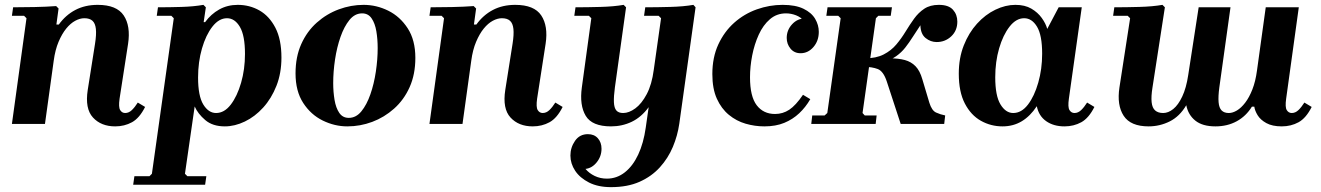

<svg xmlns="http://www.w3.org/2000/svg" viewBox="-20 -510 5436 790"><path d="M547 -88 577 -70Q554 -24 523 -7Q492 10 454 10Q396 10 362.5 -26.5Q329 -63 341 -140L371 -330Q377 -368 374.5 -391Q372 -414 360.5 -424.5Q349 -435 327 -435Q309 -435 289.5 -424.5Q270 -414 252.5 -392.5Q235 -371 221 -338Q207 -305 201 -260L165 0H29L89 -435L79 -445H29L34 -480Q73 -480 122 -481Q171 -482 211 -485L221 -475L212 -409H222Q250 -448 290 -469Q330 -490 382 -490Q460 -490 489 -446.5Q518 -403 507 -330L472 -104Q467 -69 474.5 -57Q482 -45 495 -45Q510 -45 522.5 -57Q535 -69 547 -88Z M528 250 533 215H595L605 205L695 -435L685 -445H625L630 -480Q677 -480 727 -481.5Q777 -483 817 -490L827 -480L818 -419H824Q848 -452 882 -471Q916 -490 958 -490Q1007 -490 1047.5 -467Q1088 -444 1113 -396Q1138 -348 1138 -273Q1138 -209 1117.5 -157Q1097 -105 1063 -67.5Q1029 -30 987.5 -10Q946 10 905 10Q855 10 824.5 -16Q794 -42 781 -72L741 205L751 215H829L824 250ZM795 -191Q795 -115 816.5 -80Q838 -45 869 -45Q903 -45 929.5 -79.5Q956 -114 972 -169.5Q988 -225 988 -288Q988 -364 967 -399.5Q946 -435 914 -435Q881 -435 854 -400.5Q827 -366 811 -310.5Q795 -255 795 -191Z M1476 -490Q1529 -490 1577.5 -466Q1626 -442 1657.5 -393.5Q1689 -345 1689 -272Q1689 -204 1665.5 -151.5Q1642 -99 1601.5 -63Q1561 -27 1511.5 -8.5Q1462 10 1409 10Q1357 10 1308 -14Q1259 -38 1227.5 -86.5Q1196 -135 1196 -208Q1196 -276 1219.5 -328.5Q1243 -381 1283.5 -417Q1324 -453 1374 -471.5Q1424 -490 1476 -490ZM1415 -25Q1445 -25 1467 -52Q1489 -79 1504 -122Q1519 -165 1526.5 -215.5Q1534 -266 1534 -312Q1534 -349 1528.5 -381.5Q1523 -414 1509 -434.5Q1495 -455 1470 -455Q1440 -455 1418 -428Q1396 -401 1381 -358Q1366 -315 1358.5 -265Q1351 -215 1351 -168Q1351 -132 1356.5 -99Q1362 -66 1376 -45.5Q1390 -25 1415 -25Z M2265 -88 2295 -70Q2272 -24 2241 -7Q2210 10 2172 10Q2114 10 2080.5 -26.5Q2047 -63 2059 -140L2089 -330Q2095 -368 2092.5 -391Q2090 -414 2078.5 -424.5Q2067 -435 2045 -435Q2027 -435 2007.5 -424.5Q1988 -414 1970.5 -392.5Q1953 -371 1939 -338Q1925 -305 1919 -260L1883 0H1747L1807 -435L1797 -445H1747L1752 -480Q1791 -480 1840 -481Q1889 -482 1929 -485L1939 -475L1930 -409H1940Q1968 -448 2008 -469Q2048 -490 2100 -490Q2178 -490 2207 -446.5Q2236 -403 2225 -330L2190 -104Q2185 -69 2192.5 -57Q2200 -45 2213 -45Q2228 -45 2240.5 -57Q2253 -69 2265 -88Z M2494 260Q2441 260 2403.5 241Q2366 222 2346.5 192.5Q2327 163 2327 130Q2327 97 2346 69.5Q2365 42 2399 42Q2425 42 2440 59Q2455 76 2455 102Q2455 133 2435.5 157.5Q2416 182 2389 185Q2404 203 2427 214Q2450 225 2477 225Q2518 225 2551 199Q2584 173 2606 126Q2628 79 2637 15L2649 -69Q2619 -28 2579.5 -9Q2540 10 2494 10Q2416 10 2390 -33.5Q2364 -77 2374 -150L2413 -435L2403 -445H2343L2348 -480Q2395 -480 2450.5 -481.5Q2506 -483 2546 -490L2556 -480L2510 -150Q2505 -113 2506 -89.5Q2507 -66 2516 -55.5Q2525 -45 2544 -45Q2568 -45 2594 -64Q2620 -83 2641 -122.5Q2662 -162 2670 -223L2700 -435L2690 -445H2630L2635 -480Q2682 -480 2737.5 -481.5Q2793 -483 2833 -490L2842 -480L2775 -1Q2768 48 2748.5 94.5Q2729 141 2695 178.5Q2661 216 2611.5 238Q2562 260 2494 260Z M3125 10Q3086 10 3048 -1Q3010 -12 2979 -37.5Q2948 -63 2929.5 -104Q2911 -145 2911 -205Q2911 -274 2935.5 -327Q2960 -380 3001 -416.5Q3042 -453 3094 -471.5Q3146 -490 3200 -490Q3253 -490 3286 -474Q3319 -458 3334 -432.5Q3349 -407 3349 -379Q3349 -342 3327 -316.5Q3305 -291 3274 -291Q3248 -291 3232.5 -310Q3217 -329 3217 -354Q3217 -386 3239 -410Q3261 -434 3292 -434Q3317 -434 3328 -419.5Q3339 -405 3339 -388L3303 -379Q3303 -405 3289.5 -422Q3276 -439 3255.5 -447Q3235 -455 3214 -455Q3176 -455 3148 -431Q3120 -407 3102 -367.5Q3084 -328 3075 -282Q3066 -236 3066 -192Q3066 -113 3093.5 -77Q3121 -41 3169 -41Q3201 -41 3227.5 -58.5Q3254 -76 3284 -120L3314 -102Q3295 -69 3268.5 -44Q3242 -19 3207 -4.5Q3172 10 3125 10Z M3529 -45 3538 -35H3587L3583 0H3318L3322 -35H3373L3384 -45L3439 -435L3429 -445H3380L3385 -480H3650L3645 -445H3594L3584 -435ZM3686 0 3629 -174Q3615 -217 3591.5 -226Q3568 -235 3534 -235L3539 -270H3641Q3677 -270 3703 -263Q3729 -256 3747 -237.5Q3765 -219 3775 -184L3804 -87Q3814 -55 3831.5 -47Q3849 -39 3869 -35L3865 0ZM3843 -490Q3883 -490 3901 -470Q3919 -450 3919 -421Q3919 -384 3894 -360.5Q3869 -337 3834 -337Q3809 -337 3788.5 -353.5Q3768 -370 3767 -406Q3750 -381 3735.5 -358Q3721 -335 3705 -314.5Q3689 -294 3667 -278.5Q3645 -263 3613 -254.5Q3581 -246 3535 -246L3539 -270Q3585 -270 3616 -286Q3647 -302 3668 -327Q3689 -352 3706 -380Q3723 -408 3741 -433Q3759 -458 3783 -474Q3807 -490 3843 -490Z M3925 -207Q3925 -271 3945.5 -323Q3966 -375 4000 -412.5Q4034 -450 4075.5 -470Q4117 -490 4158 -490Q4197 -490 4223.5 -474.5Q4250 -459 4266.5 -436Q4283 -413 4289 -391L4336 -480H4431L4378 -104Q4373 -69 4380.5 -57Q4388 -45 4401 -45Q4416 -45 4428.5 -57Q4441 -69 4453 -88L4483 -70Q4460 -24 4429 -7Q4398 10 4360 10Q4315 10 4284.5 -11.5Q4254 -33 4246 -73Q4219 -32 4184 -11Q4149 10 4105 10Q4057 10 4016 -13Q3975 -36 3950 -84Q3925 -132 3925 -207ZM4075 -192Q4075 -116 4096.5 -80.5Q4118 -45 4149 -45Q4183 -45 4209.5 -79.5Q4236 -114 4252 -170Q4268 -226 4268 -289Q4268 -365 4247 -400Q4226 -435 4194 -435Q4161 -435 4134 -400.5Q4107 -366 4091 -311Q4075 -256 4075 -192Z M5347 -88 5377 -70Q5354 -24 5323 -7Q5292 10 5254 10Q5215 10 5190.5 -3.5Q5166 -17 5154.5 -36Q5143 -55 5141 -71H5131Q5107 -32 5068.5 -11Q5030 10 4981 10Q4928 10 4898.5 -13.5Q4869 -37 4861 -77Q4834 -31 4793 -10.5Q4752 10 4706 10Q4632 10 4603.5 -33.5Q4575 -77 4586 -150L4630 -435L4620 -445H4560L4565 -480Q4612 -480 4667.5 -481.5Q4723 -483 4763 -490L4773 -480L4722 -150Q4716 -113 4718.5 -89.5Q4721 -66 4733 -55.5Q4745 -45 4766 -45Q4787 -45 4807.5 -61.5Q4828 -78 4844.5 -113Q4861 -148 4869 -201L4912 -480H5043L4997 -150Q4992 -113 4994 -89.5Q4996 -66 5006.5 -55.5Q5017 -45 5036 -45Q5052 -45 5069.5 -55.5Q5087 -66 5103.5 -87.5Q5120 -109 5133 -142Q5146 -175 5152 -220L5188 -480H5324L5272 -104Q5267 -69 5274.5 -57Q5282 -45 5295 -45Q5310 -45 5322.5 -57Q5335 -69 5347 -88Z"/></svg>

Font: Brygada 1918
Style: Bold Italic
Weight: 700
Italic angle: -8°
Designer: Mateusz Machalski | Borys Kosmynka | Przemek Hoffer
Foundry: NIEPODLEGLA 2018
Version: Version 3.006